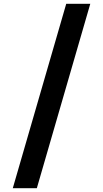

<svg xmlns="http://www.w3.org/2000/svg" viewBox="-20 -843 540 1006"><path d="M47 143 327 -823H453L173 143Z"/></svg>

Font: Iosevka SS04 Extrabold
Style: Regular
Weight: 800
Monospace: yes
Designer: Belleve Invis
Foundry: Belleve Invis
Version: Version 19.0.0; ttfautohint (v1.8.4)